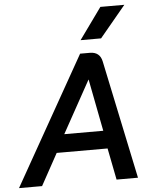

<svg xmlns="http://www.w3.org/2000/svg" viewBox="-95 -995 827 1045"><g transform="rotate(-5 318.0 -472.0)"><path d="M465 -173H187L92 0H-34L361 -700H414Q469 -700 480 -647L616 0H499ZM237 -271H450L395 -555H394ZM493 -944H624L482 -773H370Z"/></g></svg>

Font: Bai Jamjuree SemiBold
Style: Italic
Weight: 600
Italic angle: -10°
Version: Version 1.000; ttfautohint (v1.6)